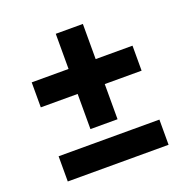

<svg xmlns="http://www.w3.org/2000/svg" viewBox="-116 -743 832 852"><g transform="rotate(-20 300.0 -317.0)"><path d="M236 -184V-350H62V-468H236V-634H364V-468H538V-350H364V-184ZM62 0V-119H538V0Z"/></g></svg>

Font: iA Writer Mono V
Style: Regular
Weight: 400
Designer: Mike Abbink, Paul van der Laan, Pieter van Rosmalen
Foundry: Bold Monday
Version: Version 2.000